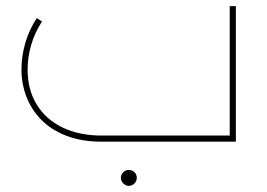

<svg xmlns="http://www.w3.org/2000/svg" viewBox="-20 -462 869 626"><path d="M313 0Q246 0 196 -19.5Q146 -39 114 -72Q82 -105 66 -147Q50 -189 50 -235Q50 -279 62.5 -322Q75 -365 100 -403L117 -392Q94 -357 82 -316.5Q70 -276 70 -235Q70 -170 99.5 -121.5Q129 -73 183.5 -46.5Q238 -20 313 -20H729V-442H749V0ZM400 144Q390 144 382 136Q374 128 374 118Q374 107 382 99.5Q390 92 400 92Q411 92 418.5 99.5Q426 107 426 118Q426 128 418.5 136Q411 144 400 144Z"/></svg>

Font: Alexandria Thin
Style: Regular
Weight: 250
Designer: Mohamed Gaber
Foundry: Kief Type Foundry
Version: Version 5.100